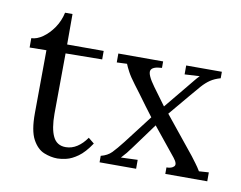

<svg xmlns="http://www.w3.org/2000/svg" viewBox="-61 -561 819 653"><g transform="rotate(10 349.0 -234.5)"><path d="M174.2 12.1Q151.4 12.1 127.6 2.6Q103.8 -7 87.8 -36.5Q71.9 -66 72.2 -126.1L73.7 -344L15.8 -343.2V-375.5Q34.8 -375.9 55.2 -390.2Q75.5 -404.5 91.7 -428.1Q107.8 -451.8 114 -480.7H139.7V-375.5H265.9V-346.2L139.7 -344.7L138.2 -136Q138.2 -84.7 151.3 -57.8Q164.3 -30.8 195.1 -30.8Q216 -30.8 234.3 -42.7Q252.7 -54.6 267.3 -75.9L287.5 -59.4Q265.5 -26.4 244.2 -11.4Q223 3.7 204.8 7.9Q186.7 12.1 174.2 12.1Z M317.9 0V-22.4Q341 -28.2 354.8 -42.4Q368.5 -56.5 389.4 -83.2L464.6 -181.2Q453.6 -195.5 438.9 -215.3Q424.3 -235.1 410.9 -253.4Q397.5 -271.7 390.2 -280.9Q372.2 -304.7 364 -320.3Q355.7 -335.9 351.7 -346.2L316.5 -344.7V-375.5H471.2V-353.1Q437.5 -351.7 433.3 -337.2Q429 -322.7 456.9 -284.6L500.6 -225.2L568.8 -308Q580.1 -321.6 587.5 -330.8Q594.8 -339.9 602.5 -347.6L550.8 -344.7V-375.5H674V-353.1Q653.5 -347.3 639.3 -337.7Q625.2 -328.2 611.3 -312.6Q597.4 -297 577.2 -272.5L519.3 -203.5L623 -75.2Q631.5 -63.8 639.5 -53.2Q647.6 -42.5 656 -28.6L689.8 -30.8V0H544.9V-22.4Q562.9 -22.4 570.8 -31Q578.7 -39.6 562.9 -59.4L484 -156.9L421 -70.8Q409.6 -55.4 403.6 -47.9Q397.5 -40.3 386.5 -28.6L444.1 -30.8V0Z"/></g></svg>

Font: Parastoo
Style: Regular
Weight: 400
Foundry: Saber Rastikerdar (saber.rastikerdar@gmail.com)
Version: Version 3.000